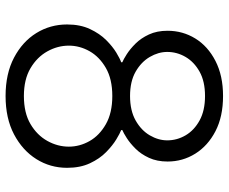

<svg xmlns="http://www.w3.org/2000/svg" viewBox="-84 -706 800 671"><g transform="rotate(90 315.5 -370.0)"><path d="M315 10Q237 10 181 -19.5Q125 -49 95 -97.5Q65 -146 65 -205Q65 -251 81 -285Q97 -319 119.5 -341.5Q142 -364 163.5 -377Q185 -390 197 -394V-398Q187 -402 169 -413.5Q151 -425 132 -444Q113 -463 100 -491Q87 -519 87 -556Q87 -609 114 -653Q141 -697 192.5 -723.5Q244 -750 315 -750Q387 -750 438 -723.5Q489 -697 516.5 -653Q544 -609 544 -556Q544 -519 531 -491Q518 -463 499 -444Q480 -425 462 -413.5Q444 -402 434 -398V-394Q445 -390 466.5 -377Q488 -364 511 -341.5Q534 -319 550 -285Q566 -251 566 -205Q566 -146 535.5 -97.5Q505 -49 449 -19.5Q393 10 315 10ZM315 -425Q366 -425 400.5 -444.5Q435 -464 452.5 -494Q470 -524 470 -555Q470 -589 452.5 -619Q435 -649 400.5 -668Q366 -687 315 -687Q264 -687 230 -668Q196 -649 178.5 -619Q161 -589 161 -555Q161 -524 178.5 -494Q196 -464 230 -444.5Q264 -425 315 -425ZM315 -54Q374 -54 413 -77Q452 -100 472 -136Q492 -172 492 -211Q492 -249 472.5 -283.5Q453 -318 413.5 -340.5Q374 -363 315 -363Q256 -363 217 -340.5Q178 -318 158.5 -283.5Q139 -249 139 -211Q139 -172 159 -136Q179 -100 218 -77Q257 -54 315 -54Z"/></g></svg>

Font: Be Vietnam Pro Light
Style: Regular
Weight: 300
Designer: Lam Bao, Tony Le, Vietanh Nguyen
Foundry: Yellow Type Foundry
Version: Version 1.002; ttfautohint (v1.8.3)